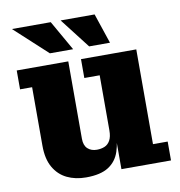

<svg xmlns="http://www.w3.org/2000/svg" viewBox="-80 -779 808 862"><g transform="rotate(-10 324.0 -348.0)"><path d="M244 9Q195 9 157 -9.5Q119 -28 97 -66.5Q75 -105 75 -165V-432H20V-518H255V-165Q255 -135 271 -120Q287 -105 313 -105Q332 -105 348 -111.5Q364 -118 373.5 -135Q383 -152 383 -181L411 -182Q411 -124 397 -81Q383 -38 346.5 -14.5Q310 9 244 9ZM406 0V-159L383 -155V-432H313V-518H565V-86H632V0ZM180 -568 31 -705H208L286 -568ZM359 -568 253 -705H408L454 -568Z"/></g></svg>

Font: Montagu Slab 144pt
Style: Bold
Weight: 700
Designer: Florian Karsten
Foundry: Florian Karsten
Version: Version 1.000